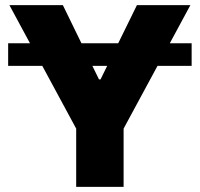

<svg xmlns="http://www.w3.org/2000/svg" viewBox="-20 -727 777 747"><path d="M725.6 -470.7H592.8L460.9 -226.6V0H276.4V-226.6L144.5 -470.7H11.7V-558.6H96.7L16.6 -707H224.6L296.9 -558.6H439.9L512.7 -707H720.7L640.6 -558.6H725.6ZM365.2 -418H371.1L397 -470.7H339.4Z"/></svg>

Font: Pretendard GOV Black
Style: Regular
Weight: 900
Designer: Base glyphs from Inter by Rasmus Andersson; Hangeul glyphs from Noto Sans CJK(Source Han Sans) by Jang Soo-young and Kan
Foundry: Kil Hyung-jin
Version: Version 1.309